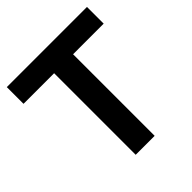

<svg xmlns="http://www.w3.org/2000/svg" viewBox="-190 -834 967 967"><g transform="rotate(-45 294.0 -350.0)"><path d="M8 -700H579V-581H361V0H226V-581H8Z"/></g></svg>

Font: Montserrat arm2 Medium
Style: Regular
Weight: 500
Designer: Julieta Ulanovsky
Foundry: Julieta Ulanovsky
Version: Version 6.000